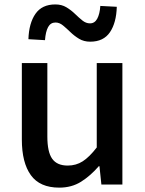

<svg xmlns="http://www.w3.org/2000/svg" viewBox="-20 -837 660 871"><path d="M249 14.2Q160.6 14.2 119.9 -42.5Q79.1 -99.1 79.1 -204.1V-550.8H194.8V-217.8Q194.8 -147.5 216.8 -116.7Q238.8 -85.9 287.1 -85.9Q325.2 -85.9 355.2 -105.2Q385.3 -124.5 418.9 -168V-550.8H535.2V0H439.9L431.2 -83H428.2Q390.6 -39.6 347.9 -12.7Q305.2 14.2 249 14.2ZM389.2 -647.9Q360.4 -647.9 338.6 -661.1Q316.9 -674.3 299.3 -691.4Q281.7 -708.5 265.6 -721.7Q249.5 -734.9 231.9 -734.9Q209.5 -734.9 198.2 -714.1Q187 -693.4 184.1 -654.8L108.9 -659.2Q111.3 -731.9 140.9 -774.4Q170.4 -816.9 231 -816.9Q259.8 -816.9 281.2 -804Q302.7 -791 320.3 -773.9Q337.9 -756.8 354 -743.9Q370.1 -731 388.2 -731Q409.7 -731 421.1 -752.2Q432.6 -773.4 435.1 -810.1L509.8 -806.2Q507.8 -733.9 478.8 -690.9Q449.7 -647.9 389.2 -647.9Z"/></svg>

Font: Source Han Sans CN Medium
Style: Regular
Weight: 500
Designer: Ryoko NISHIZUKA  (kana, bopomofo & ideographs); Paul D. Hunt (Latin, Greek & Cyrillic); Sandoll Communications , Soo-you
Foundry: Adobe
Version: Version 2.004;hotconv 1.0.118;makeotfexe 2.5.65603